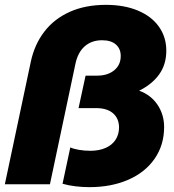

<svg xmlns="http://www.w3.org/2000/svg" viewBox="-49 -760 719 792"><path d="M209 -2 241 -152Q253 -146 276 -142Q299 -138 324 -138Q360 -138 387 -150Q414 -162 428 -184Q442 -206 442 -234Q442 -271 417.5 -292.5Q393 -314 348 -314H275L304 -448H352Q395 -448 422 -470Q449 -492 449 -529Q449 -559 429 -576.5Q409 -594 372 -594Q329 -594 300.5 -569Q272 -544 262 -496L157 0H-29L78 -505Q93 -576 133.5 -629Q174 -682 238.5 -711Q303 -740 388 -740Q463 -740 519.5 -716.5Q576 -693 606.5 -650Q637 -607 637 -551Q637 -494 607.5 -453Q578 -412 525 -386Q574 -368 601 -327.5Q628 -287 628 -236Q628 -162 589 -105.5Q550 -49 480 -18.5Q410 12 319 12Q292 12 262.5 8.5Q233 5 209 -2Z"/></svg>

Font: Azeret Mono ExtraBold
Style: Italic
Weight: 800
Italic angle: -12°
Designer: Martin Vácha
Foundry: Displaay
Version: Version 1.000; Glyphs 3.0.3, build 3074